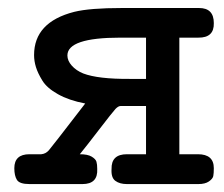

<svg xmlns="http://www.w3.org/2000/svg" viewBox="-20 -464 565 484"><path d="M16.1 -40Q16.1 -75.2 54.2 -75.2H84Q95.2 -76.2 103 -85Q106.9 -88.9 194.8 -203.1Q153.8 -210.9 126 -226.6Q98.1 -242.2 86.7 -261Q75.2 -279.8 70.6 -294.9Q65.9 -310.1 65.9 -325.2Q65.9 -408.2 167 -434.1Q206.1 -443.8 287.1 -443.8H481.9Q519 -443.8 519 -405.8Q520 -368.7 480 -369.1H432.1V-75.2H479Q519 -75.2 519 -40Q519 -26.9 517.6 -20Q516.1 -13.2 506.6 -6.6Q497.1 0 480 0H299.8Q281.7 0 270.8 -8.1Q259.8 -16.1 261.2 -38.1Q260.3 -75.2 299.8 -75.2H348.1V-196.8H284.2Q278.3 -196.8 271.2 -189.5Q264.2 -182.1 227.1 -133.8Q200.2 -98.6 181.2 -75.2Q201.2 -75.2 211.2 -69.1Q221.2 -63 223.1 -56.4Q225.1 -49.8 225.1 -38.1Q227.1 0 188 0H54.2Q29.3 0 22.7 -10.5Q16.1 -21 16.1 -40ZM149.9 -324.2Q149.9 -311 160.9 -298.6Q171.9 -286.1 189.9 -278.8Q227.1 -264.6 307.1 -265.1H348.1V-369.1H283.2Q149.9 -369.1 149.9 -324.2Z"/></svg>

Font: CMU Typewriter Text
Style: Bold
Weight: 700
Version: Version 0.7.0